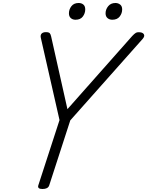

<svg xmlns="http://www.w3.org/2000/svg" viewBox="-20 -1250 985 1284"><path d="M264 14Q229 14 236 -10L378 -447L253 -997Q249 -1015 258 -1025Q267 -1035 287 -1035Q306 -1035 312.5 -1028Q319 -1021 322 -1006L431 -520L864 -1009Q878 -1024 888 -1030Q898 -1036 917 -1034Q936 -1032 942.5 -1020Q949 -1008 935 -991L450 -445L309 -10Q301 14 264 14ZM485 -1118Q466 -1118 453.5 -1129Q441 -1140 441 -1161Q441 -1187 457.5 -1208.5Q474 -1230 506 -1230Q525 -1230 537.5 -1219.5Q550 -1209 550 -1187Q550 -1161 534 -1139.5Q518 -1118 485 -1118ZM731 -1118Q712 -1118 699 -1129Q686 -1140 686 -1161Q686 -1187 703.5 -1208.5Q721 -1230 752 -1230Q770 -1230 783.5 -1219.5Q797 -1209 797 -1187Q797 -1161 780.5 -1139.5Q764 -1118 731 -1118Z"/></svg>

Font: Playwrite CO Light
Style: Regular
Weight: 300
Version: Version 1.002